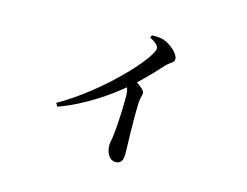

<svg xmlns="http://www.w3.org/2000/svg" viewBox="-89 -713 1177 914"><g transform="rotate(15 500.0 -256.0)"><path d="M550 -557C571 -547 594 -531 594 -515C594 -469 402 -257 198 -141L208 -125C341 -173 453 -257 504 -300C508 -291 510 -282 511 -269C512 -235 510 -134 502 -68C500 -43 494 -27 494 -13C494 20 510 58 544 58C567 58 579 42 579 11C579 -30 573 -141 577 -248C578 -268 585 -280 585 -292C585 -305 567 -319 544 -335C591 -379 628 -419 655 -449C676 -470 692 -470 692 -490C692 -514 650 -552 614 -564C593 -571 574 -570 555 -570Z"/></g></svg>

Font: Noto Serif JP Medium
Style: Regular
Weight: 500
Designer: Ryoko NISHIZUKA 西塚涼子 (kana & ideographs); Frank Grießhammer (Latin, Greek & Cyrillic); Wenlong ZHANG 张文龙 (bopomofo); San
Foundry: Adobe
Version: Version 2.001;hotconv 1.1.0;makeotfexe 2.6.0